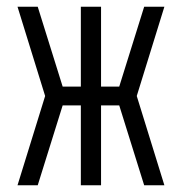

<svg xmlns="http://www.w3.org/2000/svg" viewBox="-20 -550 540 570"><path d="M32 0 114 -265 32 -530H92L166 -293H220V-530H280V-293H334L408 -530H468L386 -265L468 0H408L334 -237H280V0H220V-237H166L92 0Z"/></svg>

Font: Iosevka Term Light
Style: Regular
Weight: 300
Monospace: yes
Designer: Belleve Invis
Foundry: Belleve Invis
Version: Version 9.0.1; ttfautohint (v1.8.3)